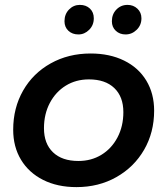

<svg xmlns="http://www.w3.org/2000/svg" viewBox="-20 -759 685 786"><path d="M34 -228Q34 -317 74.5 -388Q115 -459 187.5 -499.5Q260 -540 351 -540Q429 -540 488 -511Q547 -482 579 -429Q611 -376 611 -306Q611 -217 570 -146Q529 -75 456.5 -34Q384 7 293 7Q215 7 156.5 -22.5Q98 -52 66 -105Q34 -158 34 -228ZM485 -300Q485 -363 448 -398.5Q411 -434 344 -434Q291 -434 249.5 -408.5Q208 -383 184 -337.5Q160 -292 160 -234Q160 -171 197 -135.5Q234 -100 301 -100Q354 -100 395.5 -125.5Q437 -151 461 -196.5Q485 -242 485 -300ZM244 -672Q244 -701 262.5 -720Q281 -739 307 -739Q332 -739 348 -724Q364 -709 364 -684Q364 -656 345 -637Q326 -618 301 -618Q276 -618 260 -633Q244 -648 244 -672ZM438 -672Q438 -701 456.5 -720Q475 -739 502 -739Q526 -739 542.5 -723.5Q559 -708 559 -684Q559 -656 539.5 -637Q520 -618 494 -618Q470 -618 454 -633Q438 -648 438 -672Z"/></svg>

Font: Montserrat Alternates SemiBold
Style: Italic
Weight: 600
Italic angle: -11.3°
Designer: Julieta Ulanovsky
Foundry: Julieta Ulanovsky
Version: Version 7.200